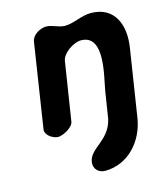

<svg xmlns="http://www.w3.org/2000/svg" viewBox="-111 -612 786 911"><g transform="rotate(-15 282.0 -156.5)"><path d="M242 157C237 189 260 214 293 214C407 214 488 120 505 13L557 -320C574 -428 537 -527 419 -527C373 -527 331 -500 287 -500C255 -500 230 -520 198 -520C170 -520 130 -498 125 -467L61 -53C56 -23 95 1 120 1C142 1 194 -25 198 -53L243 -340C249 -377 306 -414 341 -414C461 -414 401 -215 391 -153L370 -20C347 81 252 91 242 157Z"/></g></svg>

Font: Asimov Print
Style: Regular
Weight: 500
Designer: Google
Version: Version 2.000980: 2014